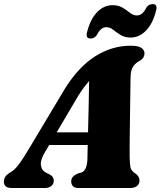

<svg xmlns="http://www.w3.org/2000/svg" viewBox="-46 -944 806 964"><path d="M180.5 -181.5Q155.5 -140 159.5 -113.5Q163.5 -87 188 -75.5L203.5 -68Q215 -61.5 219.5 -53.8Q224 -46 224 -38Q224 -20.5 211.8 -10.2Q199.5 0 179 0H13Q-26.5 0 -26.5 -32Q-26.5 -46 -19 -57.2Q-11.5 -68.5 13 -83Q31.5 -94.5 53.8 -125.8Q76 -157 99 -196.5L281 -500.5Q349.5 -609.5 433 -662Q516.5 -714.5 610 -714.5Q648.5 -714.5 664 -703.5Q679.5 -692.5 679.5 -676Q679.5 -655 659.5 -641Q636.5 -630 623.2 -611.2Q610 -592.5 609.5 -555.5Q609 -531 608.5 -488Q608 -445 607.2 -394Q606.5 -343 605.8 -293.8Q605 -244.5 604.8 -206.5Q604.5 -168.5 605 -153Q606 -119 609.2 -102.8Q612.5 -86.5 637 -70.5Q654.5 -56.5 654.5 -37Q654.5 -21 642.2 -10.5Q630 0 608 0H349Q327.5 0 319.5 -9.8Q311.5 -19.5 311.5 -33Q311.5 -47.5 320.2 -56.8Q329 -66 346.5 -73.5L362 -77.5Q378.5 -84 385.5 -102.5Q392.5 -121 393 -148.5Q393 -161 393.5 -178.2Q394 -195.5 394.5 -216H201ZM346.5 -462.5 238.5 -279.5H396Q397.5 -342.5 399.2 -412.2Q401 -482 401.5 -537.5Q390.5 -525 376.8 -507Q363 -489 346.5 -462.5ZM610 -755.5Q580 -755.5 559.2 -768.5Q538.5 -781.5 522.2 -794.5Q506 -807.5 488 -807.5Q460 -807.5 440.5 -768.5Q428 -750.5 408.5 -750.5Q381.5 -750.5 392 -786Q409 -850.5 442.8 -884.2Q476.5 -918 519 -918Q549.5 -918 570 -905.2Q590.5 -892.5 607 -879.5Q623.5 -866.5 641 -866.5Q670 -866.5 688.5 -905.5Q701 -923.5 720.5 -923.5Q747.5 -923.5 737 -888Q720 -823 686 -789.2Q652 -755.5 610 -755.5Z"/></svg>

Font: Fraunces 9pt S000 Black
Style: Italic
Weight: 900
Italic angle: -16°
Version: Version 1.000; ttfautohint (v1.8.3)